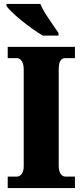

<svg xmlns="http://www.w3.org/2000/svg" viewBox="-20 -951 416 971"><path d="M196 -771H276V-784C251 -822 202 -886 184 -931H13V-921C35 -886 135 -807 196 -771ZM19 0H359V-58H310C293 -58 277 -76 277 -110V-600C277 -641 289 -657 310 -657H359V-714H19V-657H66C81 -657 100 -641 100 -601V-109C100 -73 81 -58 66 -58H19Z"/></svg>

Font: Noto Serif Myanmar Condensed Black
Style: Regular
Weight: 900
Width: 3
Designer: Ben Mitchell and the Monotype Design Team
Foundry: Monotype Imaging Inc.
Version: Version 2.106